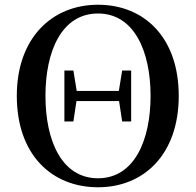

<svg xmlns="http://www.w3.org/2000/svg" viewBox="-20 -773 826 811"><path d="M394 18C588 18 735 -121 735 -368C735 -616 588 -753 394 -753C200 -753 51 -613 51 -368C51 -119 199 18 394 18ZM394 -20C240 -20 172 -180 172 -368C172 -556 240 -716 394 -716C547 -716 616 -556 616 -368C616 -180 547 -20 394 -20ZM496 -260H534V-475H496L482 -389H304L290 -475H252V-260H290L303 -346H483Z"/></svg>

Font: Noto Serif CJK HK SemiBold
Style: Regular
Weight: 600
Designer: Ryoko NISHIZUKA 西塚涼子 (kana & ideographs); Frank Grießhammer (Latin, Greek & Cyrillic); Wenlong ZHANG 张文龙 (bopomofo); San
Foundry: Adobe
Version: Version 2.001;hotconv 1.1.0;makeotfexe 2.6.0